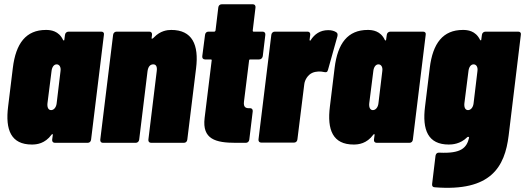

<svg xmlns="http://www.w3.org/2000/svg" viewBox="-20 -668 2456 898"><path d="M284 -505 281 -483C281 -478 278 -477 275 -481C255 -524 217 -528 195 -528C102 -528 54 -466 40 -350L18 -170C4 -60 32 8 129 8C152 8 190 4 221 -38C224 -42 227 -42 227 -37L224 -15C223 -6 228 0 237 0H390C399 0 405 -6 406 -15L466 -505C468 -514 463 -520 454 -520H301C292 -520 285 -514 284 -505ZM219 -153C206 -153 200 -166 202 -185L221 -335C223 -354 232 -367 245 -367C258 -367 266 -354 263 -335L245 -185C243 -166 232 -153 219 -153Z M781 -528C762 -528 730 -524 701 -494C695 -487 689 -485 689 -489L691 -505C692 -514 687 -520 679 -520H525C517 -520 510 -514 509 -505L449 -15C448 -6 453 0 461 0H615C623 0 630 -6 631 -15L670 -335C673 -356 682 -367 697 -367C710 -367 716 -356 713 -335L674 -15C673 -6 678 0 687 0H840C849 0 855 -6 856 -15L897 -348C911 -459 879 -528 781 -528Z M1209 -405 1221 -505C1222 -514 1217 -520 1208 -520H1166C1163 -520 1162 -522 1162 -525L1175 -633C1176 -642 1171 -648 1163 -648H1017C1008 -648 1002 -642 1001 -633L988 -525C987 -522 985 -520 982 -520H955C946 -520 940 -514 939 -505L926 -405C925 -396 930 -390 939 -390H966C969 -390 971 -388 970 -385L937 -116C925 -17 988 0 1083 0H1130C1138 0 1145 -6 1146 -15L1162 -147C1163 -156 1158 -162 1150 -162H1148C1130 -161 1118 -166 1121 -192L1145 -385C1145 -388 1147 -390 1150 -390H1192C1201 -390 1207 -396 1209 -405Z M1515 -527C1477 -527 1451 -508 1433 -480C1431 -476 1428 -477 1428 -482L1431 -505C1432 -514 1427 -520 1419 -520H1265C1257 -520 1250 -514 1249 -505L1189 -16C1188 -7 1193 -1 1202 -1H1355C1364 -1 1370 -7 1371 -16L1403 -273C1405 -294 1420 -318 1440 -327C1457 -335 1481 -335 1496 -331C1506 -329 1511 -330 1514 -341L1558 -498C1560 -507 1559 -513 1553 -517C1544 -523 1532 -527 1515 -527Z M1789 -505 1786 -483C1786 -478 1783 -477 1780 -481C1760 -524 1722 -528 1700 -528C1607 -528 1559 -466 1545 -350L1523 -170C1509 -60 1537 8 1634 8C1657 8 1695 4 1726 -38C1729 -42 1732 -42 1732 -37L1729 -15C1728 -6 1733 0 1742 0H1895C1904 0 1910 -6 1911 -15L1971 -505C1973 -514 1968 -520 1959 -520H1806C1797 -520 1790 -514 1789 -505ZM1724 -153C1711 -153 1705 -166 1707 -185L1726 -335C1728 -354 1737 -367 1750 -367C1763 -367 1771 -354 1768 -335L1750 -185C1748 -166 1737 -153 1724 -153Z M2234 -505 2231 -483C2231 -478 2228 -478 2225 -482C2204 -525 2166 -528 2145 -528C2052 -528 2004 -466 1990 -350L1968 -170C1954 -60 1982 8 2079 8C2095 8 2133 6 2165 -26C2168 -30 2175 -28 2174 -24C2163 23 2138 51 2035 46C2025 45 2019 50 2017 60L2001 193C2000 202 2004 208 2014 208C2277 229 2341 112 2359 -34L2416 -505C2418 -514 2413 -520 2404 -520H2251C2242 -520 2235 -514 2234 -505ZM2169 -153C2156 -153 2150 -166 2152 -185L2171 -335C2173 -354 2182 -367 2195 -367C2208 -367 2216 -354 2213 -335L2195 -185C2193 -166 2182 -153 2169 -153Z"/></svg>

Font: Barlow Condensed Black
Style: Italic
Weight: 900
Width: 3
Italic angle: -7°
Designer: Jeremy Tribby
Foundry: Tribby Type
Version: Version 1.422;hotconv 1.0.109;makeotfexe 2.5.65596